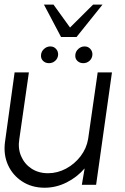

<svg xmlns="http://www.w3.org/2000/svg" viewBox="-25 -822 558 854"><path d="M-2.5 -192.5 40 -500H103.5L61 -204Q54 -162 69 -127.2Q84 -92.5 115.2 -72Q146.5 -51.5 188.5 -51.5Q230.5 -51.5 268.8 -72Q307 -92.5 333.5 -127.2Q360 -162 367 -204L409.5 -500H473L402.5 0H339L351.5 -73Q318 -34 271.2 -10.5Q224.5 13 173.5 13Q116.5 13 73.8 -14.8Q31 -42.5 10.2 -89Q-10.5 -135.5 -2.5 -192.5ZM193 -541Q177 -541 166.5 -551.2Q156 -561.5 157.5 -577.5Q158.5 -593 170.8 -604.2Q183 -615.5 199 -615.5Q214.5 -615.5 224.5 -604.2Q234.5 -593 233.5 -577.5Q232 -561.5 220.2 -551.2Q208.5 -541 193 -541ZM345.5 -541Q329.5 -541 319 -551.2Q308.5 -561.5 310 -577.5Q311 -593 323.2 -604.2Q335.5 -615.5 351.5 -615.5Q367 -615.5 377 -604.2Q387 -593 386 -577.5Q384.5 -561.5 372.8 -551.2Q361 -541 345.5 -541ZM246.5 -657.5 170.5 -801.5H213L286.5 -699.5L389 -801.5H431L315.5 -657.5Z"/></svg>

Font: Urbanist Light
Style: Italic
Weight: 300
Italic angle: -8°
Designer: Corey Hu
Foundry: Corey Hu
Version: Version 1.330; ttfautohint (v1.8.4.7-5d5b)